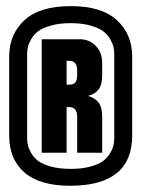

<svg xmlns="http://www.w3.org/2000/svg" viewBox="-20 -720 458 622"><path d="M9.8 -537.1Q9.8 -608.9 59.1 -654.5Q108.4 -700.2 209 -700.2Q309.6 -700.2 358.9 -654.5Q408.2 -608.9 408.2 -537.1V-280.8Q408.2 -118.2 207 -118.2Q109.4 -118.2 59.6 -160.9Q9.8 -203.6 9.8 -280.8ZM67.9 -273.9Q67.9 -261.7 70.1 -250.7Q72.3 -239.7 80.8 -224.6Q89.4 -209.5 103.5 -198.7Q117.7 -188 145 -180.4Q172.4 -172.9 209 -172.9Q245.6 -172.9 272.9 -180.4Q300.3 -188 314.5 -198.7Q328.6 -209.5 337.2 -224.6Q345.7 -239.7 347.9 -250.7Q350.1 -261.7 350.1 -273.9V-543.9Q350.1 -555.7 347.9 -566.7Q345.7 -577.6 337.2 -592.8Q328.6 -607.9 314.5 -618.7Q300.3 -629.4 272.9 -637.2Q245.6 -645 209 -645Q172.4 -645 145 -637.2Q117.7 -629.4 103.5 -618.7Q89.4 -607.9 80.8 -592.8Q72.3 -577.6 70.1 -566.7Q67.9 -555.7 67.9 -543.9ZM115.2 -225.1V-592.8H238.8Q269.5 -592.8 290.3 -571.3Q311 -549.8 311 -517.1V-475.1Q311 -445.3 299.6 -430.4Q288.1 -415.5 265.1 -409.2Q288.1 -402.8 299.6 -387.5Q311 -372.1 311 -341.8V-225.1H230V-340.8Q230 -373 205.1 -373H195.8V-225.1ZM195.8 -445.8H205.1Q219.7 -445.8 224.9 -454.1Q230 -462.4 230 -478V-491.2Q230 -522.9 205.1 -522.9H195.8Z"/></svg>

Font: Quaderni
Style: Regular
Weight: 400
Designer: Romain Laurent, Daphné Lejeune, Alexandre D’Hubert
Foundry: ESAD Valence
Version: Version 1.000;FEAKit 1.0